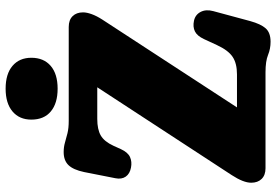

<svg xmlns="http://www.w3.org/2000/svg" viewBox="-170 -794 982 683"><g transform="rotate(-90 321.5 -453.0)"><path d="M592.5 -580 280.5 -101.5H398Q437 -101.5 460.2 -117Q483.5 -132.5 502 -172.5L523.5 -219Q535 -243.5 551 -251.2Q567 -259 588.5 -254.5Q610 -250 620 -231Q630 -212 623 -186L587.5 -54.5Q577 -16.5 561.5 0.8Q546 18 514 18Q489 18 467 9Q445 0 405.5 0H64Q39.5 0 26 -13.8Q12.5 -27.5 12.5 -51Q12.5 -78.5 39.5 -120L352 -598.5H239.5Q202 -598.5 180.5 -586Q159 -573.5 144 -541L132 -514.5Q120.5 -489.5 103.8 -482Q87 -474.5 66.5 -478.5Q44.5 -482.5 34.2 -497.2Q24 -512 28.5 -534L50.5 -645.5Q58.5 -683.5 75 -700.8Q91.5 -718 121.5 -718Q139.5 -718 155 -713.5Q170.5 -709 188.5 -704.5Q206.5 -700 232.5 -700H566.5Q591.5 -700 605 -686.2Q618.5 -672.5 618.5 -649Q618.5 -636 612.2 -618.5Q606 -601 592.5 -580ZM347 -739.5Q295 -739.5 266 -763.8Q237 -788 237 -833Q237 -875.5 266 -900Q295 -924.5 347 -924.5Q399.5 -924.5 428.2 -900Q457 -875.5 457 -833Q457 -789 428.2 -764.2Q399.5 -739.5 347 -739.5Z"/></g></svg>

Font: Fraunces 72pt SuperSoft Black
Style: Regular
Weight: 900
Version: Version 1.000;[0bf87f6ff]